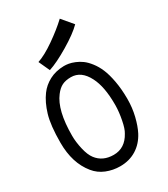

<svg xmlns="http://www.w3.org/2000/svg" viewBox="-217 -989 952 1091"><g transform="rotate(-30 259.0 -443.0)"><path d="M132.8 -739.3Q181.2 -755.4 247.1 -801.3Q313 -847.2 360.8 -892.1L420.9 -820.8Q381.3 -780.8 300.8 -732.7Q220.2 -684.6 166 -667ZM246.1 -647.5Q261.2 -647.5 277.3 -644.8Q293.5 -642.1 315.7 -633.1Q337.9 -624 357.4 -609.6Q377 -595.2 397.2 -569.1Q417.5 -543 431.9 -508.8Q446.3 -474.6 455.8 -423.3Q465.3 -372.1 465.8 -310.1V-304.7Q465.8 -248 452.9 -194.8Q439.9 -141.6 420.9 -104.5Q393.1 -51.3 346.7 -22.5Q300.3 6.3 240.2 6.3Q192.9 6.3 150.1 -11Q107.4 -28.3 79.1 -63.5Q11.7 -146 11.7 -279.3Q11.7 -393.1 31.2 -458.3Q50.8 -523.4 83 -566.9Q108.9 -602.5 150.4 -624.5Q191.9 -646.5 246.1 -647.5ZM129.9 -119.6Q168.5 -68.4 240.2 -68.4Q314.9 -68.4 354.5 -141.6Q368.7 -164.1 378.4 -214.4Q388.2 -264.6 388.7 -306.2V-315.4Q388.7 -430.2 354.5 -496.6Q315.9 -572.8 249 -572.8Q214.4 -572.8 190.9 -561.3Q167.5 -549.8 146.5 -522Q88.9 -447.8 88.9 -281.2Q88.9 -239.3 99.9 -191.9Q110.8 -144.5 129.9 -119.6Z"/></g></svg>

Font: FantasqueSansM Nerd Font
Style: Regular
Weight: 400
Monospace: yes
Designer: Jany Belluz
Version: Version 1.8.0 ; ttfautohint (v1.8.2);Nerd Fonts 3.4.0